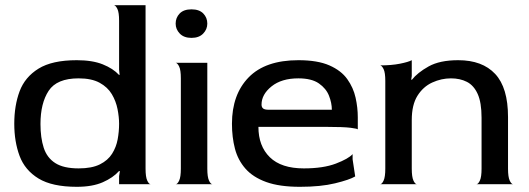

<svg xmlns="http://www.w3.org/2000/svg" viewBox="-20 -710 2038 740"><path d="M276 10Q181 10 128.5 -22Q76 -54 55.5 -109Q35 -164 35 -233Q35 -303 55.5 -358Q76 -413 128.5 -445.5Q181 -478 276 -478Q336 -478 376 -462Q416 -446 439 -421L441 -422L439 -441V-630Q439 -662 432.5 -675.5Q426 -689 419 -690H541V-60Q541 -28 547.5 -14Q554 0 561 0H439V-31L442 -50L439 -51Q416 -25 376 -7.5Q336 10 276 10ZM283 -61Q334 -61 365 -76.5Q396 -92 412 -117.5Q428 -143 433.5 -173Q439 -203 439 -233Q439 -259 433 -289.5Q427 -320 411 -347Q395 -374 364 -391Q333 -408 283 -408Q199 -408 167.5 -360Q136 -312 136 -232Q136 -179 148.5 -140.5Q161 -102 193 -81.5Q225 -61 283 -61Z M718 -564Q689 -564 673 -580.5Q657 -597 657 -619Q657 -642 672.5 -658Q688 -674 718 -674Q748 -674 763.5 -658Q779 -642 779 -619Q779 -597 763 -580.5Q747 -564 718 -564ZM657 0Q664 0 670.5 -14Q677 -28 677 -60V-408Q677 -440 670.5 -453.5Q664 -467 657 -468H779V-60Q779 -28 785.5 -14Q792 0 799 0Z M1136 10Q1057 10 1006 -8.5Q955 -27 926 -60Q897 -93 885.5 -137Q874 -181 874 -233Q874 -346 938.5 -412Q1003 -478 1130 -478Q1204 -478 1249.5 -458Q1295 -438 1318.5 -405Q1342 -372 1350.5 -333.5Q1359 -295 1359 -258V-211Q1359 -214 1331.5 -217.5Q1304 -221 1239 -221H976Q976 -147 1020 -104Q1064 -61 1151 -61Q1226 -61 1274.5 -79.5Q1323 -98 1339 -116V-96L1349 -30Q1327 -17 1271.5 -3.5Q1216 10 1136 10ZM1016 -287H1259Q1259 -313 1248 -341Q1237 -369 1209 -388.5Q1181 -408 1130 -408Q1065 -408 1026.5 -377Q988 -346 988 -307Q988 -297 994 -292Q1000 -287 1016 -287Z M1445 0Q1452 0 1458.5 -14Q1465 -28 1465 -60V-398Q1465 -430 1458.5 -443.5Q1452 -457 1445 -458Q1489 -458 1521.5 -464.5Q1554 -471 1567 -478V-417L1565 -404L1567 -402Q1589 -430 1632 -454Q1675 -478 1746 -478Q1839 -478 1888.5 -425Q1938 -372 1938 -259V-60Q1938 -28 1944.5 -14Q1951 0 1958 0H1816Q1823 0 1829.5 -14Q1836 -28 1836 -60V-256Q1836 -315 1821 -348Q1806 -381 1779.5 -394.5Q1753 -408 1718 -408Q1681 -408 1646 -392Q1611 -376 1589 -341Q1567 -306 1567 -247V-60Q1567 -28 1573.5 -14Q1580 0 1587 0Z"/></svg>

Font: Red Rose
Style: Regular
Weight: 400
Designer: Jaikishan Patel
Version: Version 2.000; ttfautohint (v1.8.3)